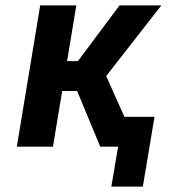

<svg xmlns="http://www.w3.org/2000/svg" viewBox="-20 -540 640 707"><path d="M506 147H390L415 0H349L264 -205H209L175 0H42L128 -520H261L227 -315H267L420 -520H574L371 -260L438 -110H549Z"/></svg>

Font: Iosevka Extrabold Extended
Style: Italic
Weight: 800
Width: 7
Italic angle: -9°
Monospace: yes
Designer: Belleve Invis
Foundry: Belleve Invis
Version: Version 32.5.0; ttfautohint (v1.8.4)